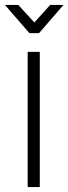

<svg xmlns="http://www.w3.org/2000/svg" viewBox="-69 -757 277 777"><path d="M89 -623H50L-49 -737H5L70 -666L134 -737H188ZM92 0H43V-547H92Z"/></svg>

Font: Bhavuka
Style: Regular
Weight: 400
Version: 2.94.0; ttfautohint (v1.2) -l 7 -r 28 -G 50 -x 13 -D deva -f